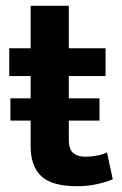

<svg xmlns="http://www.w3.org/2000/svg" viewBox="-20 -644 422 664"><path d="M345 -381H218V-304H324V-227H218V-161Q218 -127 233.5 -114.5Q249 -102 275 -102Q295 -102 316 -106Q337 -110 350 -117L370 -24Q353 -16 319 -8Q285 0 247 0Q160 0 123 -34.5Q86 -69 86 -138V-227H16V-304H86V-381H12V-477H86V-624H218V-477H345Z"/></svg>

Font: Mukta
Style: Bold
Weight: 700
Designer: Girish Dalvi and Yashodeep Gholap
Foundry: Ek Type
Version: Version 2.538;PS 1.002;hotconv 16.6.51;makeotf.lib2.5.65220;